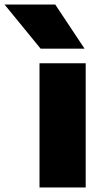

<svg xmlns="http://www.w3.org/2000/svg" viewBox="-111 -828 462 848"><path d="M63.5 0V-548.5H267.5V0ZM68.5 -613 -91 -808H133L262.5 -613Z"/></svg>

Font: Encode Sans Expanded ExtraBold
Style: Regular
Weight: 800
Width: 7
Designer: Multiple Designers
Foundry: Impallari Type
Version: Version 2.000